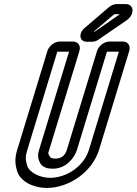

<svg xmlns="http://www.w3.org/2000/svg" viewBox="-20 -897 674 948"><path d="M419 -157C395 -80 314 -19 226 -19C175 -19 124 -48 115 -77C104 -111 106 -127 115 -157L263 -642H321L173 -157C166 -135 165 -115 179 -91C191 -70 214 -64 241 -64C305 -64 347 -116 360 -157L508 -642H567ZM586 -692H521C495 -692 467 -671 459 -645L310 -157C303 -134 286 -114 256 -114C235 -114 229 -118 227 -123C215 -143 217 -137 223 -157L372 -645C380 -671 366 -692 340 -692H276C250 -692 222 -671 214 -645L65 -157C54 -121 52 -91 65 -51C81 0 146 31 211 31C323 31 436 -50 469 -157L618 -645C626 -671 612 -692 586 -692ZM443 -741 543 -826C544 -826 544 -827 544 -827H572L448 -741H447ZM407 -691H433C445 -691 454 -693 467 -702L607 -798C633 -817 641 -847 629 -864C623 -872 614 -877 601 -877H557C543 -877 529 -871 516 -860L397 -758C365 -730 374 -691 407 -691Z"/></svg>

Font: DIN Rundschrift
Style: MittelKontKu
Weight: 400
Version: Version 1.027